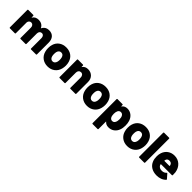

<svg xmlns="http://www.w3.org/2000/svg" viewBox="309 -2167 3816 3816"><g transform="rotate(45 2217.0 -258.5)"><path d="M42 -12V-505Q42 -510 45.5 -513.5Q49 -517 54 -517H196Q201 -517 204.5 -513.5Q208 -510 208 -505V-460Q208 -456 210 -455.5Q212 -455 214 -459Q253 -525 342 -525Q392 -525 430 -503Q468 -481 488 -439Q491 -433 494 -440Q515 -482 551 -503.5Q587 -525 636 -525Q714 -525 758 -477Q802 -429 802 -342V-12Q802 -7 798.5 -3.5Q795 0 790 0H649Q644 0 640.5 -3.5Q637 -7 637 -12V-306Q637 -340 619.5 -361.5Q602 -383 573 -383Q544 -383 525.5 -362Q507 -341 507 -306V-12Q507 -7 503.5 -3.5Q500 0 495 0H353Q348 0 344.5 -3.5Q341 -7 341 -12V-306Q341 -340 322.5 -361.5Q304 -383 275 -383Q248 -383 230 -366Q212 -349 208 -321V-12Q208 -7 204.5 -3.5Q201 0 196 0H54Q49 0 45.5 -3.5Q42 -7 42 -12Z M881 -170Q869 -211 869 -260Q869 -317 882 -357Q905 -436 967.5 -480.5Q1030 -525 1119 -525Q1206 -525 1267.5 -481Q1329 -437 1353 -358Q1367 -311 1367 -262Q1367 -218 1356 -174Q1335 -90 1271.5 -41Q1208 8 1118 8Q1029 8 965.5 -40Q902 -88 881 -170ZM1042 -203Q1050 -170 1069.5 -152Q1089 -134 1118 -134Q1175 -134 1194 -203Q1200 -229 1200 -260Q1200 -291 1193 -318Q1176 -383 1118 -383Q1060 -383 1042 -318Q1036 -294 1036 -260Q1036 -229 1042 -203Z M1439 -12V-505Q1439 -510 1442.5 -513.5Q1446 -517 1451 -517H1593Q1598 -517 1601.5 -513.5Q1605 -510 1605 -505V-468Q1605 -464 1606.5 -463.5Q1608 -463 1610 -466Q1648 -525 1730 -525Q1809 -525 1858.5 -475Q1908 -425 1908 -341V-12Q1908 -7 1904.5 -3.5Q1901 0 1896 0H1754Q1749 0 1745.5 -3.5Q1742 -7 1742 -12V-305Q1742 -339 1723 -361Q1704 -383 1674 -383Q1643 -383 1624 -361.5Q1605 -340 1605 -305V-12Q1605 -7 1601.5 -3.5Q1598 0 1593 0H1451Q1446 0 1442.5 -3.5Q1439 -7 1439 -12Z M1988 -170Q1976 -211 1976 -260Q1976 -317 1989 -357Q2012 -436 2074.5 -480.5Q2137 -525 2226 -525Q2313 -525 2374.5 -481Q2436 -437 2460 -358Q2474 -311 2474 -262Q2474 -218 2463 -174Q2442 -90 2378.5 -41Q2315 8 2225 8Q2136 8 2072.5 -40Q2009 -88 1988 -170ZM2149 -203Q2157 -170 2176.5 -152Q2196 -134 2225 -134Q2282 -134 2301 -203Q2307 -229 2307 -260Q2307 -291 2300 -318Q2283 -383 2225 -383Q2167 -383 2149 -318Q2143 -294 2143 -260Q2143 -229 2149 -203Z M2550 171V-505Q2550 -510 2553.5 -513.5Q2557 -517 2562 -517H2704Q2709 -517 2712.5 -513.5Q2716 -510 2716 -505V-472Q2716 -469 2718 -468.5Q2720 -468 2722 -470Q2762 -525 2837 -525Q2905 -525 2957 -484.5Q3009 -444 3032 -373Q3048 -321 3048 -257Q3048 -187 3027 -131Q3003 -67 2952 -29.5Q2901 8 2831 8Q2760 8 2722 -39Q2720 -42 2718 -41Q2716 -40 2716 -37V171Q2716 176 2712.5 179.5Q2709 183 2704 183H2562Q2557 183 2553.5 179.5Q2550 176 2550 171ZM2735 -169Q2756 -134 2794 -134Q2836 -134 2855 -170Q2875 -205 2875 -260Q2875 -314 2857 -345Q2836 -383 2794 -383Q2754 -383 2733 -345Q2716 -309 2716 -259Q2716 -203 2735 -169Z M3119 -170Q3107 -211 3107 -260Q3107 -317 3120 -357Q3143 -436 3205.5 -480.5Q3268 -525 3357 -525Q3444 -525 3505.5 -481Q3567 -437 3591 -358Q3605 -311 3605 -262Q3605 -218 3594 -174Q3573 -90 3509.5 -41Q3446 8 3356 8Q3267 8 3203.5 -40Q3140 -88 3119 -170ZM3280 -203Q3288 -170 3307.5 -152Q3327 -134 3356 -134Q3413 -134 3432 -203Q3438 -229 3438 -260Q3438 -291 3431 -318Q3414 -383 3356 -383Q3298 -383 3280 -318Q3274 -294 3274 -260Q3274 -229 3280 -203Z M3677 -12V-688Q3677 -693 3680.5 -696.5Q3684 -700 3689 -700H3831Q3836 -700 3839.5 -696.5Q3843 -693 3843 -688V-12Q3843 -7 3839.5 -3.5Q3836 0 3831 0H3689Q3684 0 3680.5 -3.5Q3677 -7 3677 -12Z M3938 -142Q3917 -192 3917 -267Q3917 -320 3933 -367Q3959 -442 4019 -484Q4079 -526 4160 -526Q4257 -526 4323 -465.5Q4389 -405 4405 -304Q4408 -286 4408 -233V-225Q4408 -213 4395 -213H4090Q4085 -213 4085 -208Q4085 -199 4095 -179Q4107 -157 4131.5 -144.5Q4156 -132 4190 -132Q4253 -132 4289 -173Q4294 -178 4298 -178Q4303 -178 4306 -174L4383 -86Q4387 -83 4387 -78Q4387 -74 4383 -70Q4348 -32 4296.5 -12Q4245 8 4184 8Q4094 8 4030 -31Q3966 -70 3938 -142ZM4090 -308H4232Q4236 -308 4236 -312Q4236 -321 4232 -332Q4225 -357 4206.5 -370Q4188 -383 4160 -383Q4106 -383 4090 -335Q4086 -326 4086 -313Q4086 -308 4090 -308Z"/></g></svg>

Font: Barlow GEO ExtraBold
Style: Regular
Weight: 800
Designer: Jeremy Tribby
Foundry: Tribby Type
Version: Version 1.408